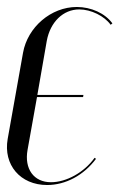

<svg xmlns="http://www.w3.org/2000/svg" viewBox="-22 -522 343 550"><path d="M44 -371 0 -124C-13 -50 36 8 113 8C166 8 218 -20 253 -67L249 -70C219 -28 168 0 124 0C75 0 47 -38 57 -93L84 -244H216L217 -250H85L112 -405C122 -459 159 -495 205 -495C239 -495 277 -476 295 -451L300 -455C279 -484 239 -502 198 -502C124 -502 57 -444 44 -371Z"/></svg>

Font: Moniqa Ita Display
Style: Italic
Weight: 400
Italic angle: -10°
Designer: Rajesh Rajput
Foundry: Rajesh Rajput
Version: Version 1.000